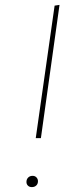

<svg xmlns="http://www.w3.org/2000/svg" viewBox="-20 -756 333 784"><path d="M223 -736 147 -192H126L203 -733ZM88 -13Q88 -24 95 -31Q102 -38 113 -38Q123 -38 129 -31.5Q135 -25 135 -16Q135 -5 128 1.5Q121 8 110 8Q100 8 94 2Q88 -4 88 -13Z"/></svg>

Font: Fira Sans Thin
Style: Italic
Weight: 250
Italic angle: -8°
Designer: Carrois Corporate & Edenspiekermann AG
Foundry: Carrois Corporate GbR & Edenspiekermann AG
Version: Version 4.203